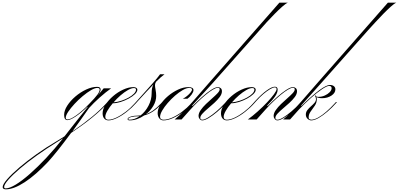

<svg xmlns="http://www.w3.org/2000/svg" viewBox="-523 -894 2986 1437"><path d="M-18 5Q-43 5 -43 -34Q-43 -67 -19.5 -103.5Q4 -140 41.5 -172Q79 -204 122 -224Q165 -244 204 -244Q230 -244 230 -224Q230 -207 208 -179L209 -180L253 -233H309Q269 -205 223 -164Q177 -123 143 -85Q76 11 19 89Q99 35 164 -18.5Q229 -72 272 -120L281 -130H289L282 -122Q193 -22 9 101Q-45 174 -88 228Q-131 282 -163 317Q-256 416 -338 469.5Q-420 523 -479 523Q-503 523 -503 506Q-503 486 -469 447Q-435 408 -377.5 359Q-320 310 -248 259Q-176 208 -101 164Q-70 146 -41 127Q-36 122 -32 116Q-12 90 10.5 61.5Q33 33 62.5 -4.5Q92 -42 134 -94H130Q85 -50 44 -22.5Q3 5 -18 5ZM-17 0Q5 0 49 -31.5Q93 -63 142 -114Q189 -162 206 -185.5Q223 -209 223 -223Q223 -236 206 -236Q187 -236 158 -219Q129 -202 96 -174.5Q63 -147 34.5 -116Q6 -85 -12.5 -57.5Q-31 -30 -31 -12Q-31 0 -17 0ZM-492 505Q-492 516 -481 516Q-452 516 -405 487.5Q-358 459 -299.5 407.5Q-241 356 -177 288Q-113 220 -51 141Q-73 154 -96 169Q-175 218 -246.5 269Q-318 320 -373 367Q-428 414 -460 450.5Q-492 487 -492 505Z M289 2Q314 2 348 -14Q382 -30 418 -57.5Q454 -85 485 -120L494 -130H502L495 -122Q463 -86 425 -56.5Q387 -27 351 -10Q315 7 289 7Q269 7 257 -7Q245 -21 245 -46Q245 -77 267 -111Q289 -145 324 -175Q359 -205 399.5 -223.5Q440 -242 476 -242Q489 -242 497 -236.5Q505 -231 505 -223Q505 -207 487 -189.5Q469 -172 440.5 -156.5Q412 -141 380.5 -131Q349 -121 321 -121Q297 -93 281 -65.5Q265 -38 265 -19Q265 2 289 2ZM479 -235Q461 -235 434.5 -220Q408 -205 379.5 -180.5Q351 -156 327 -128Q354 -130 383.5 -139.5Q413 -149 438.5 -163Q464 -177 479.5 -193Q495 -209 495 -223Q495 -235 479 -235Z M502 -130H494L503 -140Q574 -218 617.5 -268Q661 -318 675 -338H708Q682 -319 645 -282Q637 -270 637 -257Q637 -244 641.5 -221.5Q646 -199 646 -176Q646 -138 624.5 -101.5Q603 -65 569 -39Q626 -59 682 -120L691 -130H699L692 -122Q627 -48 556 -30Q532 -13 504 -3Q476 7 448 7Q432 7 432 -3Q432 -14 456 -21.5Q480 -29 514 -29Q522 -29 529 -30Q565 -58 588.5 -103Q612 -148 612 -196Q612 -215 614.5 -230.5Q617 -246 625 -262Q602 -239 574.5 -209Q547 -179 512 -141ZM437 -3Q437 2 446 2Q484 2 521 -24Q518 -24 515 -24Q482 -24 459.5 -18Q437 -12 437 -3Z M700 7Q681 7 669 -8.5Q657 -24 657 -48Q657 -79 678.5 -112.5Q700 -146 735 -175.5Q770 -205 810 -223.5Q850 -242 887 -242Q925 -242 925 -219Q925 -206 911.5 -187Q898 -168 880 -155H845Q860 -162 876 -175Q892 -188 903 -201.5Q914 -215 914 -223Q914 -236 893 -236Q873 -236 845 -220Q817 -204 787.5 -178.5Q758 -153 732.5 -123.5Q707 -94 691 -66.5Q675 -39 675 -19Q675 2 702 2Q730 2 766.5 -14Q803 -30 840 -58Q877 -86 908 -120L917 -130H925L918 -122Q885 -84 846 -55Q807 -26 769.5 -9.5Q732 7 700 7Z M991 7Q980 7 971.5 -3Q963 -13 963 -26Q963 -47 979 -70Q995 -93 1018.5 -115.5Q1042 -138 1065.5 -158.5Q1089 -179 1105 -196Q1121 -213 1121 -225Q1121 -237 1107 -237Q1093 -237 1069 -222.5Q1045 -208 1016 -184Q987 -160 957.5 -131.5Q928 -103 903 -75L836 0H784Q816 -26 851.5 -61Q887 -96 917 -131L1052 -286L1568 -874H1631Q1615 -867 1588.5 -843.5Q1562 -820 1532 -789.5Q1502 -759 1472.5 -727Q1443 -695 1421 -669L1067 -270L913 -102H920Q953 -136 989.5 -168.5Q1026 -201 1057.5 -221.5Q1089 -242 1108 -242Q1119 -242 1128.5 -234.5Q1138 -227 1138 -211Q1138 -190 1121.5 -168Q1105 -146 1081 -124Q1057 -102 1033 -82Q1009 -62 992.5 -44Q976 -26 976 -12Q976 2 992 2Q1007 2 1035 -15Q1063 -32 1096 -60Q1129 -88 1158 -120L1167 -130H1175L1168 -122Q1137 -86 1102.5 -57Q1068 -28 1038.5 -10.5Q1009 7 991 7Z M1175 2Q1200 2 1234 -14Q1268 -30 1304 -57.5Q1340 -85 1371 -120L1380 -130H1388L1381 -122Q1349 -86 1311 -56.5Q1273 -27 1237 -10Q1201 7 1175 7Q1155 7 1143 -7Q1131 -21 1131 -46Q1131 -77 1153 -111Q1175 -145 1210 -175Q1245 -205 1285.5 -223.5Q1326 -242 1362 -242Q1375 -242 1383 -236.5Q1391 -231 1391 -223Q1391 -207 1373 -189.5Q1355 -172 1326.5 -156.5Q1298 -141 1266.5 -131Q1235 -121 1207 -121Q1183 -93 1167 -65.5Q1151 -38 1151 -19Q1151 2 1175 2ZM1365 -235Q1347 -235 1320.5 -220Q1294 -205 1265.5 -180.5Q1237 -156 1213 -128Q1240 -130 1269.5 -139.5Q1299 -149 1324.5 -163Q1350 -177 1365.5 -193Q1381 -209 1381 -223Q1381 -235 1365 -235Z M1388 -130H1380L1389 -140Q1433 -188 1472 -216.5Q1511 -245 1534 -245Q1555 -245 1555 -223Q1555 -201 1537 -174Q1519 -147 1475 -102H1482Q1515 -136 1551.5 -168.5Q1588 -201 1619.5 -221.5Q1651 -242 1670 -242Q1681 -242 1690.5 -234.5Q1700 -227 1700 -211Q1700 -190 1683.5 -168Q1667 -146 1643 -124Q1619 -102 1595 -82Q1571 -62 1554.5 -44Q1538 -26 1538 -12Q1538 2 1554 2Q1569 2 1597 -15Q1625 -32 1658 -60Q1691 -88 1720 -120L1729 -130H1737L1730 -122Q1698 -86 1663.5 -57Q1629 -28 1600 -10.5Q1571 7 1553 7Q1542 7 1533.5 -3Q1525 -13 1525 -26Q1525 -47 1541 -70Q1557 -93 1580.5 -115.5Q1604 -138 1627.5 -158.5Q1651 -179 1667 -196Q1683 -213 1683 -225Q1683 -237 1669 -237Q1655 -237 1631 -222.5Q1607 -208 1578 -184Q1549 -160 1519.5 -131.5Q1490 -103 1465 -75L1398 0H1332Q1368 -26 1406 -60Q1444 -94 1476 -128Q1508 -162 1527.5 -188.5Q1547 -215 1547 -227Q1547 -240 1533 -240Q1521 -240 1498 -226.5Q1475 -213 1448.5 -190.5Q1422 -168 1397 -140Z M1806 2Q1829 2 1858.5 -14.5Q1888 -31 1920 -59Q1952 -87 1982 -120L1991 -130H1999L1992 -122Q1962 -88 1927.5 -58.5Q1893 -29 1861.5 -11Q1830 7 1806 7Q1792 7 1779 -5Q1766 -17 1766 -37Q1766 -55 1777.5 -70Q1789 -85 1804 -98Q1819 -111 1830.5 -124Q1842 -137 1842 -152Q1842 -165 1834 -178L1835 -182Q1840 -178 1843 -173Q1848 -169 1861 -169Q1885 -169 1907.5 -179Q1930 -189 1944.5 -204Q1959 -219 1959 -234Q1959 -251 1940 -251Q1924 -251 1888 -227Q1852 -203 1806.5 -163Q1761 -123 1715 -75L1648 0H1596Q1628 -26 1663 -61Q1698 -96 1729 -131L1864 -286L2380 -874H2443Q2427 -867 2401 -843.5Q2375 -820 2344.5 -789Q2314 -758 2285 -726Q2256 -694 2233 -669L1879 -270L1729 -102H1734Q1894 -258 1946 -258Q1965 -258 1976 -249Q1987 -240 1987 -225Q1987 -198 1957.5 -178.5Q1928 -159 1887 -159Q1874 -159 1861 -162Q1848 -165 1845 -168Q1847 -164 1847.5 -159.5Q1848 -155 1848 -151Q1848 -125 1833 -103Q1818 -81 1802.5 -60Q1787 -39 1787 -15Q1787 -4 1794.5 -1Q1802 2 1806 2Z"/></svg>

Font: Ballet 72pt
Style: Regular
Weight: 400
Designer: Maximiliano R. Sproviero
Foundry: Omnibus-Type
Version: Version 1.100; ttfautohint (v1.8.3)